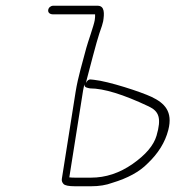

<svg xmlns="http://www.w3.org/2000/svg" viewBox="-20 -653 620 669"><path d="M273.9 -359C274.1 -347.5 283.4 -347.4 293.6 -345C341.7 -345 409.9 -324 498.4 -282.1C533.6 -265.4 543.5 -241.9 525.4 -180.1C515.5 -146.4 487.7 -113.6 442 -81.7C396.3 -49.9 348.1 -34 297.4 -34H241.4C234.1 -34 227.4 -34.3 221.5 -35L269.7 -339C270.4 -343.7 271.8 -350.3 273.9 -359ZM315.3 -633H165.3C157.1 -633 149.3 -626.9 148 -618.5C146.6 -610.2 152.3 -603 165.3 -603H311.3C311.7 -597.7 311.3 -590.9 310.1 -582.8C307.1 -564.1 285.5 -504.4 280.6 -485.5C267.9 -435.8 252 -386.6 243.3 -332L195.5 -30C194.4 -23.3 196.4 -17.3 201.3 -12C206.2 -6.7 219.5 -4 241.4 -4H297.4C325.4 -4 350 -8 371.3 -16C425.3 -32.2 466.1 -54.6 493.9 -83C531.2 -118.2 555.4 -157.2 566.4 -200C583.1 -264.5 553.2 -294 508.1 -315.4C471.8 -332.6 358.9 -369.7 307.1 -375L297.3 -376C290.2 -377.3 284.2 -373.3 279.4 -364C279.7 -366 280.7 -370.2 282.4 -376.5C288.9 -401.2 317.7 -512.6 326 -536C333.9 -558 338.4 -572.3 339.5 -579C343.6 -605.3 345.5 -633 320 -633Z"/></svg>

Font: MewTooHand
Style: Ita
Weight: 400
Designer: Mew Too, Robert Jablonski
Version: Version 0.77